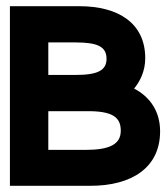

<svg xmlns="http://www.w3.org/2000/svg" viewBox="-20 -600 544 620"><path d="M12 0H272C406 0 497 -59 497 -176C497 -242 463 -288 413 -314C432 -337 449 -370 449 -412C449 -524 364 -580 236 -580H12ZM136 -116V-241H259C344 -242 370 -221 370 -178C370 -134 334 -116 256 -116ZM136 -358V-463H224C296 -463 324 -449 324 -410C324 -373 296 -358 224 -358Z"/></svg>

Font: Charger Pro
Style: UltraExt
Weight: 900
Designer: Jasper
Foundry: Cannot Into Space Fonts
Version: Version 1.09